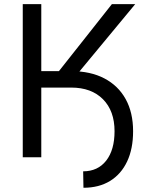

<svg xmlns="http://www.w3.org/2000/svg" viewBox="-20 -747 719 912"><path d="M213.1 -331V-409.1H318.2Q409.8 -409.1 475.7 -374.6Q541.5 -340.2 576.9 -276.3Q612.2 -212.4 612.2 -123.6Q612.2 -40.1 583.8 20.1Q555.4 80.3 502.7 112.6Q449.9 144.9 376.4 144.9L375 66.8Q444.6 66.8 484.4 16Q524.1 -34.8 524.1 -123.6Q524.1 -220.2 469.1 -275.6Q414.1 -331 318.2 -331ZM88.1 0V-727.3H176.1V-409.1H259.9L511.4 -727.3H622.2L294 -331H176.1V0Z"/></svg>

Font: DeltaSans
Style: Regular
Weight: 400
Designer: Rasmus Andersson
Foundry: rsms
Version: Version 3.012